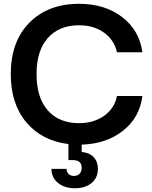

<svg xmlns="http://www.w3.org/2000/svg" viewBox="-20 -758 807 1018"><path d="M377.9 240.2Q323.2 240.2 288.1 212.4Q252.9 184.6 252.9 137.2H333Q333 153.3 343.3 164.1Q353.5 174.8 372.1 174.8Q391.1 174.8 402.1 163.1Q413.1 151.4 413.1 131.8Q413.1 90.8 366.2 90.8H342.8V5.9Q201.7 -11.7 119.4 -109.6Q37.1 -207.5 37.1 -365.2Q37.1 -538.1 136 -637.9Q234.9 -737.8 398.9 -737.8Q536.1 -737.8 627.7 -667.5Q719.2 -597.2 734.9 -481H600.1Q586.4 -544.9 532.2 -584.5Q478 -624 398.9 -624Q293.9 -624 233.9 -556.9Q173.8 -489.7 173.8 -365.2Q173.8 -239.7 233.6 -172.4Q293.5 -105 398.9 -105Q477.5 -105 532.7 -144.5Q587.9 -184.1 600.1 -249H734.9Q720.7 -135.3 632.6 -65.2Q544.4 4.9 413.1 8.8V47.9Q454.1 51.3 476.6 75.2Q499 99.1 499 137.2Q499 185.1 465.3 212.6Q431.6 240.2 377.9 240.2Z"/></svg>

Font: Lumene Sans
Style: Bold
Weight: 600
Designer: Deni Anggara
Version: Version 1.003;Glyphs 3.1.2 (3151)